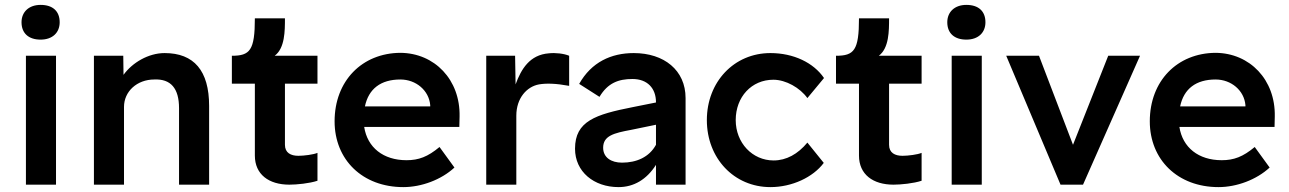

<svg xmlns="http://www.w3.org/2000/svg" viewBox="-20 -755 5269 785"><path d="M86 0H209V-527H86ZM68 -664C68 -619 97 -593 146 -593C195 -593 224 -622 224 -664C224 -709 196 -735 146 -735C98 -735 68 -706 68 -664Z M364 0H425H487V-318C487 -381 540 -430 611 -430C678 -433 712 -394 712 -313V0H835V-322C835 -466 773 -538 653 -538C587 -538 521 -499 485 -449L484 -527H364Z M1278 -16V-130C1262 -123 1223 -118 1200 -118C1169 -118 1145 -130 1145 -163V-413H1278V-527H1103C1145 -558 1145 -629 1145 -680H1022C1022 -549 1002 -527 928 -527V-413H1022V-119C1022 -42 1079 0 1163 0C1193 0 1245 -5 1278 -16Z M1629 10C1703 10 1784 -20 1838 -70L1777 -154C1729 -114 1692 -100 1642 -100C1547 -100 1482 -152 1469 -236H1858L1859 -279C1862 -429 1757 -538 1617 -539C1460 -538 1348 -424 1348 -259C1348 -102 1462 10 1629 10ZM1472 -320C1487 -392 1537 -430 1617 -430C1681 -430 1734 -385 1739 -325V-320Z M1968 0H2091V-282C2091 -354 2134 -401 2184 -410C2214 -415 2253 -414 2307 -404V-527C2286 -536 2251 -540 2224 -537C2146 -531 2111 -473 2088 -410L2086 -527H1968Z M2662 -337V-336L2567 -317C2415 -287 2331 -260 2331 -147C2331 -53 2408 10 2509 10C2571 10 2624 -21 2662 -81V0H2783V-354C2783 -468 2695 -538 2571 -538C2479 -538 2398 -501 2348 -412L2431 -359C2465 -416 2509 -432 2566 -432C2627 -432 2662 -394 2662 -337ZM2446 -151C2446 -200 2490 -211 2560 -224L2662 -245V-163C2634 -112 2582 -90 2523 -90C2479 -90 2446 -111 2446 -151Z M3130 10C3218 10 3304 -30 3348 -89L3281 -172C3242 -125 3195 -99 3143 -99C3056 -99 2988 -171 2988 -264C2988 -359 3053 -429 3142 -429C3193 -429 3251 -396 3281 -354L3349 -436C3306 -499 3224 -538 3130 -538C2981 -538 2870 -420 2870 -264C2870 -108 2981 10 3130 10Z M3748 -16V-130C3732 -123 3693 -118 3670 -118C3639 -118 3615 -130 3615 -163V-413H3748V-527H3573C3615 -558 3615 -629 3615 -680H3492C3492 -549 3472 -527 3398 -527V-413H3492V-119C3492 -42 3549 0 3633 0C3663 0 3715 -5 3748 -16Z M3871 0H3994V-527H3871ZM3853 -664C3853 -619 3882 -593 3931 -593C3980 -593 4009 -622 4009 -664C4009 -709 3981 -735 3931 -735C3883 -735 3853 -706 3853 -664Z M4316 0H4408L4641 -527H4511L4367 -163L4228 -527H4094Z M4962 10C5036 10 5117 -20 5171 -70L5110 -154C5062 -114 5025 -100 4975 -100C4880 -100 4815 -152 4802 -236H5191L5192 -279C5195 -429 5090 -538 4950 -539C4793 -538 4681 -424 4681 -259C4681 -102 4795 10 4962 10ZM4805 -320C4820 -392 4870 -430 4950 -430C5014 -430 5067 -385 5072 -325V-320Z"/></svg>

Font: Easer Grotesk Medium
Style: Regular
Weight: 500
Designer: Boardeaser, Bonnie Shaver-Troup, Thomas Jockin
Foundry: Lexend
Version: Version 1.001;Glyphs 3.1.2 (3151)